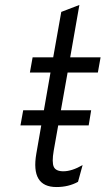

<svg xmlns="http://www.w3.org/2000/svg" viewBox="-20 -742 426 774"><path d="M207.5 12Q103 12 126.5 -123L183.5 -449.5H100.5L111.5 -511H194.5L227 -694L300 -722L263 -511H385.5L374.5 -449.5H252.5L196.5 -134.5Q188.5 -87.5 196.8 -69.5Q205 -51.5 235.5 -51.5Q269.5 -51.5 313 -76.5L294.5 -9Q256.5 12 207.5 12ZM62.5 -236.5 73.5 -297.5H347.5L337.5 -236.5Z"/></svg>

Font: Overpass Light
Style: Italic
Weight: 300
Italic angle: -10°
Designer: Delve Withrington, Dave Bailey, Thomas Jockin
Foundry: Delve Fonts LLC
Version: Version 4.000; ttfautohint (v1.8.3)